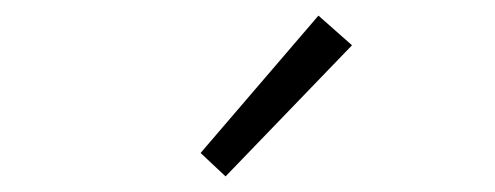

<svg xmlns="http://www.w3.org/2000/svg" viewBox="-20 -861 634 246"><path d="M269 -635 431 -803 388 -841 237 -665Z"/></svg>

Font: Noto Sans Japanese Light
Style: Regular
Weight: 300
Designer: Ryoko NISHIZUKA (kana & ideographs); Paul D. Hunt (Latin, Greek & Cyrillic); Wenlong ZHANG (bopomofo); Sandoll Communica
Foundry: Adobe Systems Incorporated
Version: Version 1.000;PS 1;hotconv 1.0.78;makeotf.lib2.5.61930